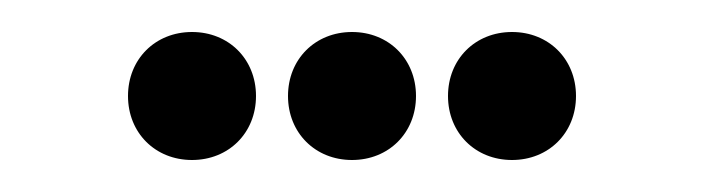

<svg xmlns="http://www.w3.org/2000/svg" viewBox="-20 -110 440 120"><path d="M100 -10C123 -10 140 -27 140 -50C140 -73 123 -90 100 -90C77 -90 60 -73 60 -50C60 -27 77 -10 100 -10ZM200 -10C223 -10 240 -27 240 -50C240 -73 223 -90 200 -90C177 -90 160 -73 160 -50C160 -27 177 -10 200 -10ZM300 -10C323 -10 340 -27 340 -50C340 -73 323 -90 300 -90C277 -90 260 -73 260 -50C260 -27 277 -10 300 -10Z"/></svg>

Font: TINY 5x3 80
Style: Regular
Weight: 200
Designer: Jack Halten Fahnestock
Foundry: Velvetyne Type Foundry
Version: Version 1.002;hotconv 1.0.109;makeotfexe 2.5.65596